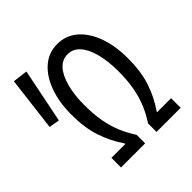

<svg xmlns="http://www.w3.org/2000/svg" viewBox="-184 -829 969 969"><g transform="rotate(-45 300.0 -345.0)"><path d="M134.2 0V-68.5H233V-72.5Q192.1 -132.4 168.8 -201.7Q145.5 -270.9 145.5 -364.8Q145.5 -452.6 170.2 -521.2Q194.9 -589.7 240.2 -629Q285.4 -668.3 347.2 -668.3Q408.9 -668.3 454.3 -629Q499.7 -589.7 524.3 -521.2Q548.8 -452.6 548.8 -364.8Q548.8 -270.9 525.9 -201.7Q502.9 -132.4 461.3 -72.5V-68.5H560.1V0H387.9V-60.8Q414.2 -100.4 432.1 -143.3Q449.9 -186.2 459.2 -237.4Q468.5 -288.5 468.5 -352.1Q468.5 -425.1 454.1 -479.9Q439.8 -534.6 412.8 -564.8Q385.9 -594.9 347.2 -594.9Q308.8 -594.9 281.8 -564.8Q254.9 -534.6 240.4 -479.9Q225.8 -425.1 225.8 -352.1Q225.8 -288.5 235.1 -237.4Q244.4 -186.2 262.3 -143.3Q280.1 -100.4 306.4 -60.8V0ZM80.3 -389.4 24.1 -399.3 59.5 -690 139 -680.1Z"/></g></svg>

Font: Source Code Pro ExtraLight
Style: Regular
Weight: 200
Monospace: yes
Designer: Paul D. Hunt, Teo Tuominen
Foundry: Adobe
Version: Version 1.026;hotconv 1.1.0;makeotfexe 2.6.0